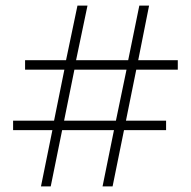

<svg xmlns="http://www.w3.org/2000/svg" viewBox="-20 -669 686 689"><path d="M127 0H162L203 -202H389L348 0H384L425 -202H576V-236H432L469 -419H618V-453H476L515 -649H480L440 -453H253L294 -649H258L217 -453H70V-419H211L174 -236H27V-202H168ZM210 -236 247 -419H434L396 -236Z"/></svg>

Font: Noto Sans Telugu ExtraLight
Style: Regular
Weight: 200
Designer: Jelle Bosma - Monotype Design Team
Foundry: Monotype Imaging Inc.
Version: Version 2.005